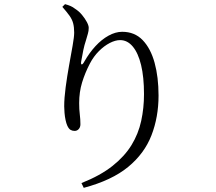

<svg xmlns="http://www.w3.org/2000/svg" viewBox="-20 -830 1040 924"><path d="M372 51Q463 15 521.5 -31.5Q580 -78 613 -132Q646 -186 659.5 -248Q673 -310 673 -377Q673 -459 659 -517Q645 -575 619 -606Q593 -637 558 -637Q535 -637 508 -623Q481 -609 456 -584Q431 -559 413 -525Q389 -479 375 -433Q361 -387 361 -334Q361 -303 364 -279.5Q367 -256 367 -232Q367 -218 359 -209Q351 -200 339 -200Q328 -200 319.5 -205Q311 -210 304 -225Q299 -236 295.5 -252.5Q292 -269 290.5 -287Q289 -305 289 -318Q289 -358 296 -410.5Q303 -463 312.5 -515.5Q322 -568 329.5 -610.5Q337 -653 337 -673Q337 -699 332 -718Q327 -737 314 -755Q301 -773 280 -797L293 -810Q308 -806 319.5 -801Q331 -796 341 -788Q360 -776 374.5 -758.5Q389 -741 398 -724Q407 -707 407 -696Q407 -681 403 -668Q399 -655 394 -637Q386 -613 381 -589Q376 -565 371 -536Q368 -521 373 -520Q378 -519 386 -534Q410 -576 439.5 -608Q469 -640 502.5 -658.5Q536 -677 568 -677Q628 -677 666.5 -637Q705 -597 724 -528Q743 -459 743 -370Q743 -267 709 -179Q675 -91 596.5 -26.5Q518 38 383 74Z"/></svg>

Font: Noto Serif TC
Style: Regular
Weight: 400
Designer: Ryoko NISHIZUKA  (kana & ideographs); Frank Grießhammer (Latin, Greek & Cyrillic); Wenlong ZHANG  (bopomofo); Sandoll Co
Foundry: Adobe
Version: Version 2.003-H1;hotconv 1.1.1;makeotfexe 2.6.0